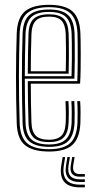

<svg xmlns="http://www.w3.org/2000/svg" viewBox="-20 -627 400 803"><path d="M185.5 6.8Q118.2 6.8 85.2 -19.5Q52.2 -45.8 50 -110.8Q46.8 -212.8 46.9 -307Q47 -401.2 50 -488.2Q52.5 -553.5 85.1 -580.1Q117.8 -606.8 185 -606.8Q252.2 -606.8 282.9 -579.6Q313.5 -552.5 316.2 -489Q316.8 -481.5 317.1 -458.4Q317.5 -435.2 317.6 -403.8Q317.8 -372.2 317.2 -338.9Q316.8 -305.5 315 -277.2H108.8Q108.8 -234.5 109.5 -195.8Q110.2 -157 111.5 -114.2Q112.8 -76 129.9 -59.2Q147 -42.5 185.5 -42.5Q219 -42.5 235.9 -58.4Q252.8 -74.2 254.8 -114.2Q255.8 -132.8 255.4 -158.9Q255 -185 254 -204H266.2Q267.8 -181.2 267.8 -155.1Q267.8 -129 267 -113.8Q264.8 -70.2 245.8 -51.5Q226.8 -32.8 185.5 -32.8Q140.2 -32.8 120.4 -51.8Q100.5 -70.8 99.2 -113.8Q97.8 -161 97 -204.5Q96.2 -248 96.2 -287.8H303.2Q304.8 -324 305 -366.8Q305.2 -409.5 304.9 -443.8Q304.5 -478 304 -488.5Q301.5 -546.8 273.8 -571.9Q246 -597 185 -597Q123.8 -597 94 -572.1Q64.2 -547.2 62.2 -486.2Q59.5 -407.5 59.2 -308.9Q59 -210.2 62.2 -113.2Q64 -54.8 92.4 -28.9Q120.8 -3 185.5 -3Q245.2 -3 273.1 -28.1Q301 -53.2 304 -112.5Q304.8 -127.5 304.6 -155.4Q304.5 -183.2 303 -204H315.2Q316.8 -183.2 316.9 -155.5Q317 -127.8 316.2 -111.8Q313 -48.2 282.6 -20.8Q252.2 6.8 185.5 6.8ZM185.5 -12.8Q131 -12.8 103.6 -34.9Q76.2 -57 74.5 -112.8Q71.8 -200.8 71.6 -299.4Q71.5 -398 74.5 -485.8Q76.5 -541.2 102.9 -564.2Q129.2 -587.2 185 -587.2Q239.8 -587.2 264.5 -564.2Q289.2 -541.2 291.8 -488.2Q292.2 -478.5 292.6 -447.9Q293 -417.2 292.8 -377Q292.5 -336.8 291.2 -298H83.8Q83.8 -253.5 84.5 -205.4Q85.2 -157.2 86.8 -113.5Q88.5 -63.8 112.1 -43.2Q135.8 -22.8 185.5 -22.8Q233 -22.8 255 -43.8Q277 -64.8 279.5 -113.5Q280.2 -128.5 280.1 -155.9Q280 -183.2 278.5 -204H291Q292.2 -182.5 292.4 -155.4Q292.5 -128.2 291.8 -113Q289 -59.2 264.4 -36Q239.8 -12.8 185.5 -12.8ZM83.8 -308.2H279.2Q280.5 -344.2 280.6 -381.4Q280.8 -418.5 280.4 -447.5Q280 -476.5 279.5 -487.5Q277.2 -535.2 255.5 -556.2Q233.8 -577.2 185 -577.2Q133.8 -577.2 111.1 -555.6Q88.5 -534 86.8 -485.2Q85.2 -442.2 84.6 -396.8Q84 -351.2 83.8 -308.2ZM96.2 -318.8Q96.2 -353 97 -396.8Q97.8 -440.5 99.2 -484.8Q100.5 -529 120.6 -548.1Q140.8 -567.2 185 -567.2Q227.5 -567.2 246.4 -548.5Q265.2 -529.8 267 -487Q267.5 -475.5 267.9 -448.5Q268.2 -421.5 268.1 -387Q268 -352.5 267 -318.8ZM108.8 -329H255Q256.2 -380.2 255.9 -426Q255.5 -471.8 254.8 -486.2Q253.2 -522.8 237.9 -540.1Q222.5 -557.5 185 -557.5Q146 -557.5 129.4 -540.1Q112.8 -522.8 111.5 -484.2Q110 -442.2 109.4 -404.6Q108.8 -367 108.8 -329ZM252.5 30 247 65Q234.5 145.2 314 145.2H334.8V156.5H314Q222.2 156.5 236.2 65L242 30ZM292 30 286.5 63.2Q280.2 101 314 101H334.8V112H314Q267.8 112 276.2 63.2L281.8 30ZM272.5 30 266.8 64.2Q257.2 123 314 123H334.8V134.2H314Q244.8 134.2 256.2 64.2L261.8 30Z"/></svg>

Font: Big Shoulders Inline Text Light
Style: Regular
Weight: 300
Designer: Patric King
Foundry: XO Type Co
Version: Version 1.000